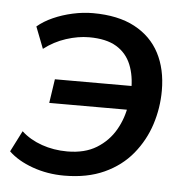

<svg xmlns="http://www.w3.org/2000/svg" viewBox="-43 -539 586 591"><g transform="rotate(5 250.0 -244.0)"><path d="M176 9Q124 9 78 -7.5Q32 -24 4 -51L37 -116Q63 -92 100 -79Q137 -66 179 -66Q233 -66 269.5 -88.5Q306 -111 327 -147.5Q348 -184 354 -227L363 -210H111L122 -284H370L359 -270Q360 -315 346 -349.5Q332 -384 300.5 -403Q269 -422 216 -422Q182 -422 145 -410Q108 -398 77 -374L51 -441Q71 -458 99 -470.5Q127 -483 159 -490Q191 -497 221 -497Q299 -497 350.5 -469.5Q402 -442 427.5 -393Q453 -344 453 -278Q453 -224 436.5 -173Q420 -122 386 -80.5Q352 -39 299.5 -15Q247 9 176 9Z"/></g></svg>

Font: Nunito Sans 12pt SemiBold
Style: Italic
Weight: 600
Italic angle: -9°
Designer: Vernon Adams
Foundry: Vernon Adams
Version: Version 3.101;gftools[0.9.27]